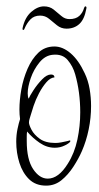

<svg xmlns="http://www.w3.org/2000/svg" viewBox="-20 -548 312 603"><path d="M125 35Q92 35 71.5 15Q51 -5 41 -36.5Q31 -68 31 -103Q31 -124 35 -143Q39 -162 43 -174Q42 -181 41.5 -188.5Q41 -196 41 -204Q41 -233 47 -267Q53 -301 66.5 -332Q80 -363 100.5 -382.5Q121 -402 151 -402Q177 -402 202 -380.5Q227 -359 246 -318Q257 -295 261.5 -268.5Q266 -242 266 -215Q266 -178 258.5 -141.5Q251 -105 237 -73Q227 -50 210.5 -24.5Q194 1 173 18Q152 35 125 35ZM130 13Q164 13 193 -34Q214 -67 223 -109.5Q232 -152 232 -195Q232 -227 228 -257Q224 -287 216 -315Q209 -340 192.5 -359.5Q176 -379 146 -376Q122 -374 104 -352Q86 -330 76.5 -302.5Q67 -275 67 -255Q67 -244 70 -238Q73 -246 85 -264.5Q97 -283 112 -298.5Q127 -314 140 -314Q151 -314 151 -305Q138 -304 125.5 -289.5Q113 -275 102.5 -255Q92 -235 85.5 -215.5Q79 -196 76 -185Q75 -181 73 -175Q71 -169 71 -163Q71 -156 79 -140.5Q87 -125 105 -112Q123 -99 154 -99Q163 -99 173 -101Q183 -103 192 -105L199 -107Q201 -107 201 -105Q201 -102 194.5 -97.5Q188 -93 183 -91Q169 -84 152 -84Q127 -84 104.5 -99.5Q82 -115 65 -135Q64 -127 64 -119.5Q64 -112 64 -105Q64 -47 84 -17Q104 13 130 13ZM57 -458Q56 -454 53 -454Q50 -454 51 -460Q58 -493 78 -510.5Q98 -528 118 -528Q136 -528 148.5 -518Q161 -508 172.5 -498Q184 -488 198 -488Q218 -488 229 -498Q240 -508 244 -523Q246 -528 248 -528Q253 -528 251 -520Q245 -487 229 -472.5Q213 -458 189 -458Q172 -458 159 -468.5Q146 -479 134 -489Q122 -499 106 -499Q87 -499 75.5 -487Q64 -475 57 -458Z"/></svg>

Font: Inspiration
Style: Regular
Weight: 400
Designer: Robert E. Leuschke
Foundry: Robert E. Leuschke
Version: Version 2.010; ttfautohint (v1.8.3)